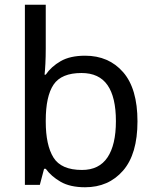

<svg xmlns="http://www.w3.org/2000/svg" viewBox="-20 -780 655 810"><path d="M173 -575Q173 -541 171.5 -511.5Q170 -482 168 -465H173Q196 -499 236 -522Q276 -545 339 -545Q439 -545 499.5 -475.5Q560 -406 560 -268Q560 -130 499 -60Q438 10 339 10Q276 10 236 -13Q196 -36 173 -68H166L148 0H85V-760H173ZM324 -472Q239 -472 206 -423Q173 -374 173 -271V-267Q173 -168 205.5 -115.5Q238 -63 326 -63Q398 -63 433.5 -116Q469 -169 469 -269Q469 -370 433.5 -421Q398 -472 324 -472Z"/></svg>

Font: Noto Sans Adlam
Style: Regular
Weight: 400
Designer: Mark Jamra, Neil Patel
Foundry: JamraPatel LLC
Version: Version 3.001